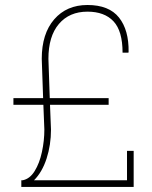

<svg xmlns="http://www.w3.org/2000/svg" viewBox="-20 -741 602 761"><path d="M64.5 0V-26.4H69.3Q98.1 -31.7 117.4 -63Q136.7 -94.2 146.2 -138.7Q155.8 -183.1 155.8 -227.5L151.9 -325.7H33.2V-352.1H150.9L145.5 -507.8Q145.5 -607.4 194.8 -664.3Q244.1 -721.2 326.7 -721.2Q412.1 -721.2 451.7 -671.4Q491.2 -621.6 489.7 -534.7L488.8 -532.2H465.8Q465.8 -618.2 429.9 -656.5Q394 -694.8 326.7 -694.8Q254.9 -694.8 213.4 -646Q171.9 -597.2 171.9 -507.8L177.2 -352.1H410.6V-325.7H178.2L182.1 -227.5Q182.1 -166.5 164.6 -112.5Q147 -58.6 114.7 -26.4H483.4V-143.1H509.8V0Z"/></svg>

Font: Roboto Slab LO Thin
Style: Regular
Weight: 250
Designer: Google
Version: Version 2.00;September 28, 2018;FontCreator 11.5.0.2427 64-b